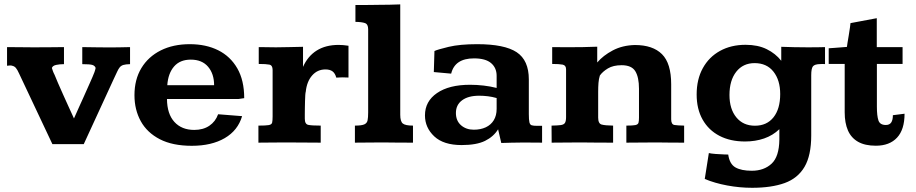

<svg xmlns="http://www.w3.org/2000/svg" viewBox="-20 -662 4249 891"><path d="M223.1 6.8 68.8 -320.3Q60.5 -338.9 53.7 -346.7Q46.9 -354.5 38.1 -356.4Q33.2 -358.4 26.4 -358.2Q19.5 -357.9 12.7 -356.9V-443.4Q46.9 -443.4 77.1 -442.9Q107.4 -442.4 131.3 -442.4Q163.1 -442.4 198 -442.6Q232.9 -442.9 276.9 -443.4V-364.3Q256.8 -364.3 240.7 -360.8Q224.6 -357.4 220.7 -346.7Q222.7 -339.8 225.6 -331.8Q228.5 -323.7 233.4 -314.5Q238.3 -301.8 248.8 -277.6Q259.3 -253.4 272 -225.1Q284.7 -196.8 296.4 -171.1Q308.1 -145.5 315.7 -128.9Q323.2 -112.3 323.2 -112.3Q327.1 -120.6 333.7 -135.7Q340.3 -150.9 348.9 -169.7Q357.4 -188.5 366.5 -208.5Q375.5 -228.5 383.8 -247.3Q392.1 -266.1 398.9 -281.2Q405.8 -296.4 409.2 -304.7Q420.4 -329.1 423.8 -346.7Q420.4 -356.9 408.9 -360.6Q397.5 -364.3 361.8 -364.3V-443.4Q402.8 -442.9 431.6 -442.4Q460.4 -441.9 492.2 -441.9Q513.2 -441.9 535.9 -442.4Q558.6 -442.9 583.5 -443.4V-364.3Q563 -363.8 552.5 -360.6Q542 -357.4 535.6 -349.6Q529.3 -341.8 523.7 -329.3Q518.1 -316.9 507.8 -295.4L368.7 6.8Z M870.1 14.6Q780.8 14.6 721.7 -15.9Q662.6 -46.4 633.3 -99.6Q604 -152.8 604 -220.2Q604 -293 636 -345.9Q668 -398.9 725.8 -428Q783.7 -457 860.8 -457Q936 -457 992.7 -428.7Q1049.3 -400.4 1081.3 -344.7Q1113.3 -289.1 1113.3 -206.5L1086.9 -202.6H754.9Q755.4 -133.3 789.3 -96.2Q823.2 -59.1 881.3 -59.1Q922.9 -59.1 951.4 -78.4Q980 -97.7 992.2 -131.8L1103.5 -123Q1084 -56.6 1022.9 -21Q961.9 14.6 870.1 14.6ZM756.3 -266.6H973.6Q973.6 -319.3 945.6 -352.3Q917.5 -385.3 865.2 -385.3Q815.4 -385.3 787.8 -353.5Q760.3 -321.8 756.3 -266.6Z M1179.2 0V-79.1Q1213.9 -79.1 1227.3 -81.5Q1240.7 -84 1242.9 -93Q1245.1 -102.1 1245.1 -122.1V-337.4Q1245.1 -358.9 1230.2 -362.1Q1215.3 -365.2 1180.7 -365.2V-443.4Q1191.4 -443.4 1210.4 -443.1Q1229.5 -442.9 1245.1 -442.6Q1260.7 -442.4 1260.7 -442.4Q1291 -442.4 1322.3 -443.4Q1353.5 -444.3 1386.2 -444.8V-351.6Q1408.2 -401.4 1449.7 -427.5Q1491.2 -453.6 1551.3 -453.6Q1572.3 -453.6 1597.2 -449.7V-302.2Q1585 -303.2 1568.4 -303Q1551.8 -302.7 1540.5 -301.8Q1535.2 -321.8 1523.2 -330.8Q1511.2 -339.8 1490.2 -339.8Q1453.1 -339.8 1428.5 -311.8Q1403.8 -283.7 1398.9 -236.3Q1397.5 -232.4 1396.7 -220.7Q1396 -209 1395.5 -193.1Q1395 -177.2 1394.8 -160.9Q1394.5 -144.5 1394.5 -131.1Q1394.5 -117.7 1394.5 -110.8Q1394.5 -85.9 1410.6 -82.5Q1426.8 -79.1 1468.3 -79.1V0Q1429.2 0 1391.6 -0.5Q1354 -1 1303.2 -1Q1263.2 -1 1236.1 -0.5Q1209 0 1179.2 0Z M1627 0Q1627 -2 1627 -13.4Q1627 -24.9 1627 -39.6Q1627 -54.2 1627 -65.7Q1627 -77.1 1627 -79.1Q1657.7 -79.1 1670.4 -84.7Q1683.1 -90.3 1685.8 -103.5Q1688.5 -116.7 1688.5 -140.1V-526.4Q1688.5 -549.8 1673.6 -554.9Q1658.7 -560.1 1629.4 -560.5V-638.7Q1639.6 -638.7 1663.6 -638.7Q1687.5 -638.7 1710 -639.2Q1732.4 -639.6 1738.8 -639.6Q1763.2 -639.6 1787.4 -640.1Q1811.5 -640.6 1837.4 -641.6V-129.4Q1837.4 -98.6 1849.1 -88.9Q1860.8 -79.1 1896.5 -79.1V0Q1863.8 0 1831.1 -0.2Q1798.3 -0.5 1755.9 -1Q1716.8 -1 1687 -0.5Q1657.2 0 1627 0Z M2122.1 11.2Q2038.1 11.2 1995.1 -29.3Q1952.1 -69.8 1952.1 -126.5Q1952.1 -191.9 2008.1 -230.2Q2064 -268.6 2161.1 -268.6Q2192.9 -268.6 2224.6 -264.9Q2256.3 -261.2 2284.7 -253.9V-310.1Q2284.7 -347.2 2259 -369.1Q2233.4 -391.1 2179.7 -391.1Q2090.8 -391.1 2073.7 -320.3L1993.2 -327.6L1996.1 -425.3Q2010.3 -432.1 2062 -444.6Q2113.8 -457 2194.3 -457Q2321.3 -457 2377.7 -419.7Q2434.1 -382.3 2434.1 -293.5V-132.8Q2434.1 -106 2436.8 -94.5Q2439.5 -83 2447.5 -80.6Q2455.6 -78.1 2472.2 -78.1H2495.6V0Q2490.7 0 2470.5 -0.2Q2450.2 -0.5 2428.7 -0.5Q2407.2 -0.5 2399.4 -0.5Q2372.1 0 2352.8 0.2Q2333.5 0.5 2306.2 1.5L2291.5 -62Q2270.5 -27.8 2231 -8.3Q2191.4 11.2 2122.1 11.2ZM2178.7 -60.1Q2210.4 -60.1 2234.4 -71.3Q2258.3 -82.5 2271.5 -104.2Q2284.7 -126 2284.7 -156.7V-207Q2264.2 -212.9 2244.1 -215.3Q2224.1 -217.8 2203.6 -217.8Q2152.8 -217.8 2124.3 -196.5Q2095.7 -175.3 2095.7 -137.7Q2095.7 -101.6 2119.4 -80.8Q2143.1 -60.1 2178.7 -60.1Z M2540 0Q2540 -2 2540 -13.4Q2540 -24.9 2539.8 -39.6Q2539.6 -54.2 2539.6 -65.7Q2539.6 -77.1 2539.6 -79.1Q2567.4 -79.6 2582 -81.5Q2596.7 -83.5 2601.8 -91.8Q2606.9 -100.1 2606.9 -118.7V-340.3Q2606.9 -358.9 2591.1 -362.1Q2575.2 -365.2 2542.5 -365.2Q2542.5 -367.7 2542.5 -386Q2542.5 -404.3 2542.5 -422.6Q2542.5 -440.9 2542.5 -443.4Q2563.5 -443.4 2582.5 -443.1Q2601.6 -442.9 2619.1 -442.9Q2652.3 -442.9 2684.6 -443.4Q2716.8 -443.8 2751.5 -445.3V-372.1Q2778.8 -404.3 2823.5 -428Q2868.2 -451.7 2926.3 -453.1Q3009.3 -453.1 3052 -410.6Q3094.7 -368.2 3094.7 -271V-108.4Q3094.7 -84.5 3109.9 -82Q3125 -79.6 3154.8 -79.1V0Q3125 0 3096.2 -0.2Q3067.4 -0.5 3026.4 -1Q2988.3 -1 2954.1 -0.5Q2919.9 0 2886.7 0V-79.1Q2916 -79.1 2928.2 -81.5Q2940.4 -84 2942.9 -92Q2945.3 -100.1 2945.3 -116.2V-250Q2945.3 -303.7 2928.2 -331.5Q2911.1 -359.4 2864.7 -359.4Q2825.7 -359.4 2801 -344.5Q2776.4 -329.6 2763.7 -311.5Q2758.8 -295.9 2757.3 -277.1Q2755.9 -258.3 2755.9 -236.3V-116.2Q2755.9 -88.4 2772 -84Q2788.1 -79.6 2825.2 -79.1V0Q2789.6 0 2756.1 -0.2Q2722.7 -0.5 2674.8 -1Q2634.3 -1 2602.8 -0.5Q2571.3 0 2540 0Z M3470.2 209.5Q3412.6 209.5 3354.7 198.7Q3296.9 188 3250.5 168.5L3269.5 48.3Q3279.3 50.8 3301 52.5Q3322.8 54.2 3341.1 54.7Q3359.4 55.2 3359.4 55.2Q3365.7 99.6 3393.1 115Q3420.4 130.4 3468.8 130.4Q3524.9 130.4 3560.3 97.9Q3595.7 65.4 3596.7 -13.7Q3596.7 -14.6 3596.7 -21.7Q3596.7 -28.8 3596.7 -37.8Q3596.7 -46.9 3596.7 -54.2Q3596.7 -61.5 3596.7 -62.5Q3566.9 -33.7 3526.1 -19.5Q3485.4 -5.4 3437.5 -5.4Q3369.1 -5.4 3318.6 -31.7Q3268.1 -58.1 3240.5 -107.2Q3212.9 -156.2 3212.9 -223.6Q3212.9 -293.9 3241.5 -345.7Q3270 -397.5 3321.3 -425.8Q3372.6 -454.1 3439.9 -454.1Q3497.1 -454.1 3538.1 -433.8Q3579.1 -413.6 3605.5 -379.9V-444.8Q3635.3 -443.8 3665 -443.1Q3694.8 -442.4 3726.1 -442.4Q3752 -442.4 3770.8 -442.6Q3789.6 -442.9 3808.6 -443.4V-364.7Q3800.8 -364.7 3796.4 -365Q3792 -365.2 3787.1 -364.7Q3760.3 -364.3 3752.4 -354Q3744.6 -343.8 3744.6 -313V-33.7Q3744.6 59.6 3713.4 112.5Q3682.1 165.5 3621.1 187.5Q3560.1 209.5 3470.2 209.5ZM3483.4 -78.6Q3538.6 -78.6 3569.6 -117.7Q3600.6 -156.7 3600.6 -225.6Q3600.6 -290 3569.3 -329.6Q3538.1 -369.1 3481.9 -369.1Q3428.2 -369.1 3396.7 -329.1Q3365.2 -289.1 3365.2 -221.2Q3365.2 -156.2 3397 -117.4Q3428.7 -78.6 3483.4 -78.6Z M4044.4 14.2Q3994.1 14.2 3962.2 -3.9Q3930.2 -22 3915 -56.6Q3899.9 -91.3 3899.9 -140.6V-365.2H3825.7V-438Q3833 -438.5 3853.5 -439.9Q3874 -441.4 3892.1 -442.9Q3910.2 -444.3 3910.2 -444.3Q3910.2 -446.8 3912.8 -462.2Q3915.5 -477.5 3918.7 -497.6Q3921.9 -517.6 3924.3 -533.9Q3926.8 -550.3 3926.8 -554.7L4048.8 -577.6V-443.4H4168.5V-365.2H4049.3V-167Q4049.3 -124.5 4056.4 -103.3Q4063.5 -82 4090.8 -82Q4107.9 -82 4115.7 -93.5Q4123.5 -105 4123.5 -127.4L4177.7 -134.3Q4177.7 -60.5 4142.8 -23.2Q4107.9 14.2 4044.4 14.2Z"/></svg>

Font: Kameron
Style: Bold
Weight: 700
Designer: Vernon Adams
Foundry: Vernon Adams
Version: Version 1.100